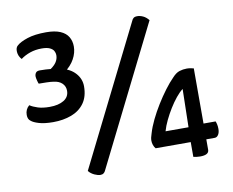

<svg xmlns="http://www.w3.org/2000/svg" viewBox="-78 -811 1118 922"><g transform="rotate(-10 480.5 -350.0)"><path d="M161 -279Q119 -279 92 -287Q65 -295 54 -305Q41 -314 41 -335Q41 -362 61 -379Q76 -369 99.5 -361.5Q123 -354 157 -354Q200 -354 226 -370Q252 -386 252 -416Q252 -438 237 -452.5Q222 -467 195 -470Q182 -472 162 -472.5Q142 -473 124 -473Q122 -476 118.5 -489.5Q115 -503 115 -510Q115 -520 120.5 -527.5Q126 -535 140 -535Q169 -535 197 -532Q225 -529 243 -524Q286 -515 311 -487Q336 -459 336 -423Q336 -373 313 -341Q290 -309 250 -294Q210 -279 161 -279ZM255 -505 179 -523Q208 -541 219.5 -557.5Q231 -574 231 -593Q231 -604 225.5 -614Q220 -624 206 -630.5Q192 -637 167 -637Q136 -637 110 -628Q84 -619 64 -604Q49 -620 47.5 -641Q46 -662 57 -671Q73 -686 109.5 -698Q146 -710 201 -710Q244 -710 270.5 -698.5Q297 -687 309 -666.5Q321 -646 321 -620Q321 -589 304.5 -559Q288 -529 255 -505ZM340 10Q328 10 311.5 2.5Q295 -5 283 -19L618 -691Q621 -699 627 -704.5Q633 -710 646 -710Q659 -710 673.5 -703.5Q688 -697 701 -681L364 -5Q362 0 356 5Q350 10 340 10ZM827 6Q812 6 794 2V-70H623Q616 -78 612.5 -88.5Q609 -99 609 -110Q609 -123 616 -143Q625 -174 641.5 -208Q658 -242 679 -276Q700 -310 722.5 -340Q745 -370 765 -390Q783 -410 800.5 -415.5Q818 -421 836 -421Q845 -421 854 -419.5Q863 -418 870 -416V-147H929Q932 -140 934 -130.5Q936 -121 936 -109Q936 -92 929 -81Q922 -70 911 -70H870V-19Q870 6 827 6ZM684 -142H796L800 -328Q784 -316 766.5 -294.5Q749 -273 733 -247Q717 -221 704 -194Q691 -167 684 -142Z"/></g></svg>

Font: Yanone Kaffeesatz ExtraLight
Style: Regular
Weight: 400
Version: Version 2.003